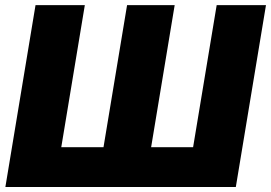

<svg xmlns="http://www.w3.org/2000/svg" viewBox="-20 -748 1084 768"><path d="M122.1 -727.5H319.3L225.1 -159.2H394L488.3 -727.5H678.7L584.5 -159.2H752.4L846.7 -727.5H1043.9L923.3 0H1.5Z"/></svg>

Font: Inter Black
Style: Italic
Weight: 900
Italic angle: -9.39999°
Designer: Rasmus Andersson
Foundry: rsms
Version: Version 4.000;git-a52131595